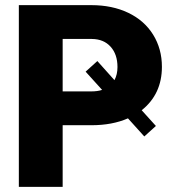

<svg xmlns="http://www.w3.org/2000/svg" viewBox="-20 -731 664 751"><path d="M225.1 -241.2V0H53.7V-710.9H337.4Q418.9 -710.9 481.7 -680.9Q544.4 -650.9 578.9 -595.5Q613.3 -540 613.3 -469.7Q613.3 -362.8 534.2 -299.8L589.8 -238.3L544.4 -197.3L480.5 -268.1Q419.4 -241.2 337.4 -241.2ZM427.7 -417.5Q439.5 -439.5 439.5 -468.8Q439.5 -518.6 412.6 -548.3Q385.7 -578.1 339.4 -578.6H225.1V-373.5H337.4Q361.8 -373.5 379.4 -379.4L314.9 -450.7L360.8 -492.2Z"/></svg>

Font: Sadagaat-English
Style: Regular
Weight: 900
Designer: Ahmed alsheikh
Foundry: Ahmed alsheikh Design
Version: Version 2.137;January 17, 2018;FontCreator 11.0.0.2408 64-bi